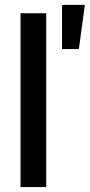

<svg xmlns="http://www.w3.org/2000/svg" viewBox="-20 -761 365 781"><path d="M168 0H63.5V-707H168ZM232.4 -741.2H325.2L300.8 -561.5H232.4Z"/></svg>

Font: Pretendard JP Medium
Style: Regular
Weight: 500
Designer: Base glyphs from Inter by Rasmus Andersson; Hangeul glyphs from Noto Sans CJK(Source Han Sans) by Jang Soo-young and Kan
Foundry: Kil Hyung-jin
Version: Version 1.309